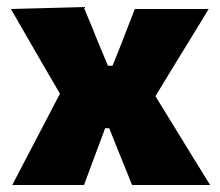

<svg xmlns="http://www.w3.org/2000/svg" viewBox="-20 -526 627 546"><path d="M15 0Q33 -35 46.8 -61.2Q60.5 -87.5 72.8 -111Q85 -134.5 99 -161L150.5 -259.5L98 -349.5Q76.5 -387 57.2 -420.2Q38 -453.5 11 -500.5L218 -506Q229.5 -478.5 239.5 -454.2Q249.5 -430 260 -403.5L287 -339H300L325.5 -402.5Q335.5 -429 344.2 -451.2Q353 -473.5 363.5 -500.5H573.5Q553.5 -467.5 539 -443.8Q524.5 -420 511.2 -398.5Q498 -377 482 -351L422 -252.5L479.5 -159Q502.5 -121.5 524.2 -86.2Q546 -51 577.5 0H355.5Q345.5 -25 337.2 -45.8Q329 -66.5 318.5 -91.5L290.5 -161.5H279L254.5 -95.5Q244.5 -69 236.8 -48.2Q229 -27.5 219 0Z"/></svg>

Font: Commissioner ExtraBold
Style: Regular
Weight: 800
Designer: Kostas Bartsokas
Foundry: Kostas Bartsokas
Version: Version 1.000; ttfautohint (v1.8.3)